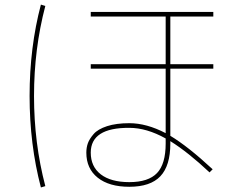

<svg xmlns="http://www.w3.org/2000/svg" viewBox="-20 -783 1040 846"><path d="M379.9 -110.4Q379.9 -48.8 424.3 -14.6Q468.8 19.5 549.8 19.5Q633.8 19.5 671.9 -20.5Q710 -60.5 710 -150.4V-172.9Q626 -219.7 549.8 -219.7Q379.9 -220.7 379.9 -110.4ZM160.2 -762.7 179.7 -756.8Q129.9 -567.4 129.9 -359.9Q129.9 -152.3 179.7 37.1L160.2 43Q110.4 -146.5 110.4 -360.4Q110.4 -574.2 160.2 -762.7ZM730.5 -184.6Q808.6 -137.7 917 -37.1L903.3 -23.4Q808.6 -112.3 730.5 -161.1V-150.4Q730.5 -52.7 686.5 -6.3Q642.6 40 549.8 40Q460.9 40 410.6 0Q360.4 -40 360.4 -110.4Q360.4 -132.8 367.2 -151.9Q374 -170.9 392.6 -192.4Q411.1 -213.9 451.7 -227.1Q492.2 -240.2 549.8 -240.2Q626 -240.2 710 -196.3V-480.5H379.9V-500H710V-710H379.9V-730.5H919.9V-710H730.5V-500H919.9V-480.5H730.5Z"/></svg>

Font: Mgen+ 1mn thin
Style: Regular
Weight: 100
Designer: [Source Han Sans]
Ryoko NISHIZUKA  (kana & ideographs); Paul D. Hunt (Latin, Greek & Cyrillic); Wenlong ZHANG  (bopomofo
Version: Version 1.059.20150602